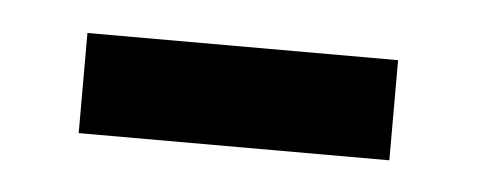

<svg xmlns="http://www.w3.org/2000/svg" viewBox="-24 -343 371 149"><g transform="rotate(5 161.0 -268.0)"><path d="M40 -229V-307H282V-229Z"/></g></svg>

Font: Noto Sans Gothic
Style: Regular
Weight: 400
Designer: Monotype Design Team
Foundry: Monotype Imaging Inc.
Version: Version 2.001; ttfautohint (v1.8.4.7-5d5b)